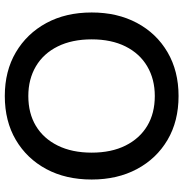

<svg xmlns="http://www.w3.org/2000/svg" viewBox="-2 -750 764 800"><g transform="rotate(90 380.0 -350.0)"><path d="M380 12Q276 12 198 -34Q120 -80 76 -161Q32 -242 32 -350Q32 -457 75.5 -538.5Q119 -620 197.5 -666Q276 -712 380 -712Q485 -712 563 -666Q641 -620 684.5 -538.5Q728 -457 728 -350Q728 -242 684.5 -161Q641 -80 563 -34Q485 12 380 12ZM380 -86Q452 -86 504.5 -117.5Q557 -149 586.5 -208.5Q616 -268 616 -350Q616 -432 586.5 -491Q557 -550 504.5 -581.5Q452 -613 380 -613Q310 -613 256.5 -581.5Q203 -550 173.5 -491Q144 -432 144 -350Q144 -268 173.5 -208.5Q203 -149 256.5 -117.5Q310 -86 380 -86Z"/></g></svg>

Font: Host Grotesk Light Medium
Style: Regular
Weight: 500
Version: Version 1.003